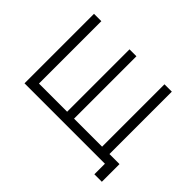

<svg xmlns="http://www.w3.org/2000/svg" viewBox="-136 -787 1099 1099"><g transform="rotate(45 413.0 -238.0)"><path d="M784.5 -57.5V85.5H724V0H73V-562.5H132.5V-57.5H360.5V-562.5H416.5V-57.5H643.5V-562.5H703V-57.5Z"/></g></svg>

Font: Russisch Sans Light
Style: Regular
Weight: 300
Designer: Michael Sharanda (font) & Cristiano Sobral (main changes)
Foundry: Michael Sharanda
Version: Version 2.00;September 8, 2020;FontCreator 13.0.0.2681 64-bi